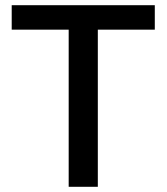

<svg xmlns="http://www.w3.org/2000/svg" viewBox="-20 -718 640 738"><path d="M356 -604V0H244V-604H25V-698H575V-604Z"/></svg>

Font: IBM Plex Mono Medium
Style: Regular
Weight: 500
Monospace: yes
Designer: Mike Abbink, Paul van der Laan, Pieter van Rosmalen
Foundry: Bold Monday
Version: Version 2.3